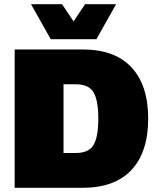

<svg xmlns="http://www.w3.org/2000/svg" viewBox="-20 -896 756 916"><path d="M534 -876 440 -709H222L128 -876H276L331 -794L386 -876ZM374 -660Q528 -660 607.5 -574.5Q687 -489 687 -330Q687 -171 607.5 -85.5Q528 0 374 0H50V-660ZM341 -166Q403 -166 426 -204Q449 -242 449 -330Q449 -418 426 -456Q403 -494 341 -494H283V-166Z"/></svg>

Font: Elaine Sans Black
Style: Regular
Weight: 900
Designer: Wei Huang
Foundry: Wei Huang
Version: Version 2.001;December 24, 2019;FontCreator 12.0.0.2547 64-b